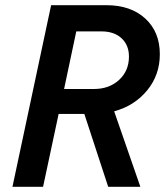

<svg xmlns="http://www.w3.org/2000/svg" viewBox="-20 -720 640 740"><path d="M28 0 177 -700H390Q484 -700 540 -648.5Q596 -597 596 -511Q596 -431 547 -371.5Q498 -312 420 -291L521 0H397L305 -281H206L146 0ZM227 -377H342Q401 -377 439 -412Q477 -447 477 -502Q477 -546 448.5 -572.5Q420 -599 371 -599H274Z"/></svg>

Font: Red Hat Mono Medium
Style: Italic
Weight: 500
Italic angle: -12°
Monospace: yes
Designer: Pentagram, MCKL
Foundry: Pentagram, MCKL
Version: Version 1.023; ttfautohint (v1.8.3)